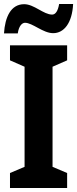

<svg xmlns="http://www.w3.org/2000/svg" viewBox="-20 -941 386 961"><path d="M346 -921H276C270 -886 258 -868 241 -868C198 -868 151 -920 101 -920C34 -920 5 -855 0 -774H69C74 -810 90 -827 105 -827C143 -827 195 -775 246 -775C300 -775 341 -825 346 -921ZM316 0V-75L243 -106V-607L316 -639V-714H30V-639L103 -607V-106L30 -75V0Z"/></svg>

Font: Noto Sans Display SemiCondensed
Style: Bold
Weight: 700
Width: 4
Designer: Monotype Design Team
Foundry: Monotype Imaging Inc.
Version: Version 1.900